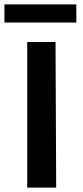

<svg xmlns="http://www.w3.org/2000/svg" viewBox="-23 -848 374 868"><path d="M-3 -828H322V-746H-3ZM100 -658H228L231 0H100Z"/></svg>

Font: Ysabeau Infant
Style: Bold
Weight: 700
Designer: Christian Thalmann (Catharsis Fonts)
Version: Version 0.003